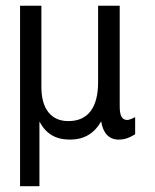

<svg xmlns="http://www.w3.org/2000/svg" viewBox="-20 -474 540 668"><path d="M49.8 173.8V-454.1H124V-171.9Q124 -114.3 148.4 -83.5Q172.9 -52.7 217.8 -52.7Q268.6 -52.7 294.9 -86.9Q321.3 -121.1 321.3 -188.5V-454.1H396.5V-103.5Q396.5 -79.1 402.8 -67.9Q409.2 -56.6 422.9 -56.6Q425.8 -56.6 432.1 -58.6Q438.5 -60.5 450.2 -66.4V-6.8Q434.6 2.9 420.9 7.3Q407.2 11.7 392.6 11.7Q368.2 11.7 352.5 -4.4Q336.9 -20.5 332 -51.8Q313.5 -19.5 286.6 -3.9Q259.8 11.7 223.6 11.7Q186.5 11.7 160.6 -3.4Q134.8 -18.6 117.2 -50.8V173.8Z"/></svg>

Font: BabelStone Shapes
Style: Regular
Weight: 400
Designer: Andrew West
Foundry: BabelStone
Version: Version 15.0.0 September 13, 2022